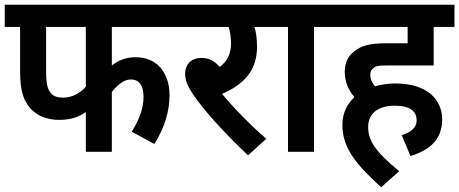

<svg xmlns="http://www.w3.org/2000/svg" viewBox="-20 -642 1942 812"><path d="M453 -528H746V-622H0V-528H65V-343C65 -260 78 -219 108 -184C133 -156 174 -135 230 -135C276 -135 312 -146 343 -168V0H453V-253C476 -283 505 -306 533 -306C567 -306 587 -283 587 -232C587 -180 565 -129 537 -85L633 -33C677 -103 697 -174 697 -238C697 -341 638 -400 554 -400C514 -400 482 -388 453 -365ZM175 -528H343V-275C319 -249 287 -229 246 -229C225 -229 208 -234 196 -247C180 -266 175 -286 175 -348Z M1106 -55C1037 -115 967 -187 919 -245C1010 -284 1067 -343 1067 -444C1067 -480 1063 -507 1056 -528H1137V-622H732V-528H947C953 -509 957 -485 957 -460C957 -416 942 -383 909 -359C888 -384 863 -397 833 -397C782 -397 763 -363 763 -331C763 -307 770 -282 797 -242C838 -181 924 -84 1029 15Z M1308 -528H1397V-622H1123V-528H1198V0H1308Z M1679 -70 1716 18C1803 -9 1850 -56 1850 -137C1850 -216 1792 -289 1652 -289C1622 -289 1593 -285 1566 -277C1553 -292 1546 -308 1546 -325C1546 -337 1549 -346 1558 -353C1567 -362 1578 -365 1612 -365H1814V-528H1902V-622H1383V-528H1704V-459H1614C1542 -459 1505 -448 1476 -423C1453 -405 1438 -377 1438 -338C1438 -292 1457 -257 1479 -231C1447 -202 1428 -162 1428 -113C1428 -15 1489 56 1592 150L1668 82C1563 -5 1537 -49 1537 -106C1537 -161 1578 -195 1649 -195C1714 -195 1742 -172 1742 -133C1742 -100 1715 -82 1679 -70Z"/></svg>

Font: Noto Sans SemiCondensed SemiBold
Style: Italic
Weight: 600
Width: 4
Italic angle: -12°
Designer: Monotype Design Team
Foundry: Monotype Imaging Inc.
Version: Version 2.013